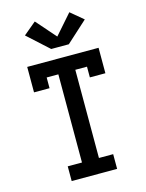

<svg xmlns="http://www.w3.org/2000/svg" viewBox="-142 -1073 884 1159"><g transform="rotate(-15 300.0 -494.0)"><path d="M158 0V-92H247V-643H174V-576H77V-735H523V-576H426V-643H353V-92H442V0ZM355 -802H245L113 -922L192 -988L300 -865L408 -988L487 -922Z"/></g></svg>

Font: Iosevka Curly Slab SmBdEx
Style: Regular
Weight: 600
Width: 7
Monospace: yes
Designer: Belleve Invis
Foundry: Belleve Invis
Version: Version 11.1.0; ttfautohint (v1.8.3)